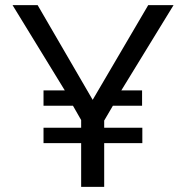

<svg xmlns="http://www.w3.org/2000/svg" viewBox="-20 -730 727 750"><path d="M454 -377H535V-317H421L387 -259V-231H536V-171H387V0H297V-171H150V-231H297V-261L265 -317H150V-377H233L29 -710H127L342 -340L559 -710H658Z"/></svg>

Font: PTCRaleway Medium
Style: Regular
Weight: 500
Designer: Matt McInerney, Pablo Impallari, Rodrigo Fuenzalida
Foundry: Matt McInerney, Pablo Impallari, Rodrigo Fuenzalida
Version: Version 3.000g; ttfautohint (v1.5) -l 8 -r 28 -G 28 -x 14 -D